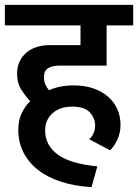

<svg xmlns="http://www.w3.org/2000/svg" viewBox="-30 -656 566 787"><path d="M345 111Q276 107 220.5 89Q165 71 126 40.5Q87 10 66 -31.5Q45 -73 45 -124Q45 -165 60 -194.5Q75 -224 94 -241Q76 -260 58 -287.5Q40 -315 40 -354Q40 -382 50.5 -404Q61 -426 79 -441Q97 -456 121 -463.5Q145 -471 172 -471H300V-552H-10V-636H516V-552H407V-387H213Q186 -387 168 -377Q150 -367 150 -339Q150 -322 156.5 -308.5Q163 -295 171 -286Q214 -306 271 -306Q316 -306 351.5 -294Q387 -282 412 -260.5Q437 -239 450.5 -209.5Q464 -180 464 -144Q464 -111 450.5 -82.5Q437 -54 421 -40L336 -85Q347 -96 353.5 -110Q360 -124 360 -141Q360 -172 338 -195.5Q316 -219 266 -219Q216 -219 185.5 -192Q155 -165 155 -121Q155 -61 206 -23Q257 15 369 26Z"/></svg>

Font: Ek Mukta SemiBold
Style: Regular
Weight: 600
Designer: Girish Dalvi and Yashodeep Gholap
Foundry: Ek Type
Version: Version 2.538;PS 1.002;hotconv 16.6.51;makeotf.lib2.5.65220;